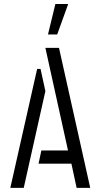

<svg xmlns="http://www.w3.org/2000/svg" viewBox="-20 -916 486 936"><path d="M213.9 -748 250 -896.5H312.5L258.8 -748ZM30.3 0 161.1 -580.1H177.7L201.2 -471.7L95.7 0ZM168 -118.2 181.6 -182.6H311.5L201.2 -682.6H267.6L419.9 0H353.5L328.1 -118.2Z"/></svg>

Font: Post No Bills Colombo Medium
Style: Regular
Weight: 500
Designer: Kosala Senevirathne, Siva Puranthara, Lasantha Premarathna, Tharique Azeez
Foundry: Mooniak
Version: Version 1.220 ; ttfautohint (v1.6)